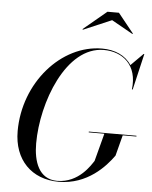

<svg xmlns="http://www.w3.org/2000/svg" viewBox="-63 -1022 855 1083"><g transform="rotate(5 364.5 -480.0)"><path d="M531.5 -924.5 652.5 -856.5 654.5 -859.5 566 -969.5H501L369 -859.5L372 -856.5ZM455 -287V-282.5H543.5L502 -125C487 -103 425 5.5 301 5.5C197 5.5 165 -93 165 -195C165 -427 286 -753 500 -753C606 -753 694 -684.5 676.5 -545H681L729 -750H725L656 -681C622.5 -733.5 561.5 -760 490 -760C257 -760 55 -528 55 -255C55 -92 157 10 310 10C473 10 572 -102 617 -165L647.5 -282.5H725V-287Z"/></g></svg>

Font: Bodoni* 36pt
Style: Italic
Weight: 400
Italic angle: -13°
Version: Version 2.3